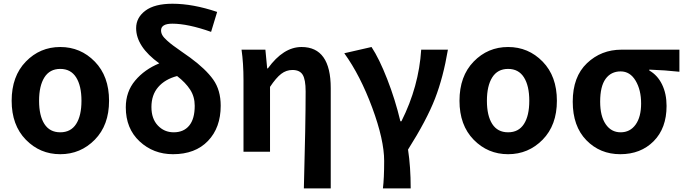

<svg xmlns="http://www.w3.org/2000/svg" viewBox="-20 -832 3759 1053"><path d="M43.9 -279.3Q43.9 -414.1 121.6 -494.1Q199.2 -574.2 310.5 -574.2Q421.9 -574.2 500 -494.1Q578.1 -414.1 578.1 -279.3Q578.1 -145.5 500 -65.9Q421.9 13.7 310.5 13.7Q199.2 13.7 121.6 -65.9Q43.9 -145.5 43.9 -279.3ZM223.6 -151.9Q252.9 -106.4 310.5 -106.4Q368.2 -106.4 397.5 -151.9Q426.8 -197.3 426.8 -279.3Q426.8 -361.3 397.5 -407.7Q368.2 -454.1 310.5 -454.1Q252.9 -454.1 223.6 -407.7Q194.3 -361.3 194.3 -279.3Q194.3 -197.3 223.6 -151.9Z M932.6 -106.4Q987.3 -106.4 1017.6 -143.1Q1047.9 -179.7 1047.9 -252Q1047.9 -301.8 1022.9 -340.3Q998 -378.9 951.2 -415Q884.8 -397.5 847.7 -354.5Q810.5 -311.5 810.5 -245.1Q810.5 -180.7 845.7 -143.6Q880.9 -106.4 932.6 -106.4ZM1170.9 -766.6 1137.7 -657.2Q1010.7 -702.1 924.8 -702.1Q863.3 -702.1 863.3 -665Q863.3 -651.4 870.6 -638.7Q877.9 -626 896.5 -609.4Q915 -592.8 929.2 -582.5Q943.4 -572.3 975.6 -549.3Q1007.8 -526.4 1023.4 -515.6Q1108.4 -453.1 1149.4 -395.5Q1190.4 -337.9 1190.4 -252Q1190.4 -131.8 1120.6 -59.1Q1050.8 13.7 928.7 13.7Q821.3 13.7 745.6 -56.6Q669.9 -127 669.9 -243.2Q669.9 -329.1 721.2 -390.1Q772.5 -451.2 853.5 -484.4Q726.6 -576.2 726.6 -677.7Q726.6 -735.4 777.3 -773.4Q828.1 -811.5 925.8 -811.5Q1038.1 -811.5 1170.9 -766.6Z M1646.5 201.2Q1656.2 -152.3 1656.2 -331.1Q1656.2 -395.5 1640.1 -421.9Q1624 -448.2 1584 -448.2Q1549.8 -448.2 1522 -426.8Q1494.1 -405.3 1460.9 -355.5V0H1315.4V-392.6Q1315.4 -485.4 1304.7 -559.6H1435.5L1445.3 -457H1449.2Q1534.2 -574.2 1633.8 -574.2Q1793.9 -574.2 1793.9 -348.6V201.2Z M2080.1 201.2Q2086.9 145.5 2086.9 50.8Q2086.9 -64.5 2021.5 -241.2Q1956.1 -418 1868.2 -540L2017.6 -574.2Q2059.6 -510.7 2103.5 -398.4Q2147.5 -286.1 2175.8 -167H2181.6Q2277.3 -357.4 2290 -559.6H2436.5Q2411.1 -408.2 2365.7 -291Q2320.3 -173.8 2217.8 -11.7Q2232.4 83 2232.4 201.2Z M2500 -279.3Q2500 -414.1 2577.6 -494.1Q2655.3 -574.2 2766.6 -574.2Q2877.9 -574.2 2956.1 -494.1Q3034.2 -414.1 3034.2 -279.3Q3034.2 -145.5 2956.1 -65.9Q2877.9 13.7 2766.6 13.7Q2655.3 13.7 2577.6 -65.9Q2500 -145.5 2500 -279.3ZM2679.7 -151.9Q2709 -106.4 2766.6 -106.4Q2824.2 -106.4 2853.5 -151.9Q2882.8 -197.3 2882.8 -279.3Q2882.8 -361.3 2853.5 -407.7Q2824.2 -454.1 2766.6 -454.1Q2709 -454.1 2679.7 -407.7Q2650.4 -361.3 2650.4 -279.3Q2650.4 -197.3 2679.7 -151.9Z M3381.8 13.7Q3270.5 13.7 3195.8 -63Q3121.1 -139.6 3121.1 -274.4Q3121.1 -411.1 3199.2 -485.4Q3277.3 -559.6 3388.7 -559.6H3706.1V-438.5Q3626 -447.3 3541 -450.2V-445.3Q3585.9 -419.9 3610.8 -369.1Q3635.7 -318.4 3635.7 -251Q3635.7 -128.9 3564.9 -57.6Q3494.1 13.7 3381.8 13.7ZM3383.8 -440.4Q3331.1 -440.4 3301.3 -399.4Q3271.5 -358.4 3271.5 -274.4Q3271.5 -195.3 3301.8 -150.9Q3332 -106.4 3383.8 -106.4Q3435.5 -106.4 3465.8 -148.4Q3496.1 -190.4 3496.1 -264.6Q3496.1 -338.9 3465.8 -389.6Q3435.5 -440.4 3383.8 -440.4Z"/></svg>

Font: Bpmf Zihi Sans Bold
Style: Bold
Weight: 700
Foundry: But Ko
Version: Version 1.320